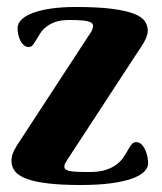

<svg xmlns="http://www.w3.org/2000/svg" viewBox="-20 -527 467 555"><path d="M236.8 -424.8Q241.7 -431.2 245.4 -438.5Q249 -445.8 249 -452.1Q249 -461.4 234.4 -465.3Q219.7 -469.2 180.2 -469.2Q155.8 -469.2 139.6 -463.4Q123.5 -457.5 113 -449Q102.5 -440.4 95.9 -430.2Q89.4 -419.9 84.5 -411.4Q79.6 -402.8 75 -397Q70.3 -391.1 63 -391.1Q54.7 -391.1 48.6 -396.5Q42.5 -401.9 38.6 -409.9Q34.7 -418 32.7 -427.5Q30.8 -437 30.8 -445.8Q30.8 -459 42 -470.2Q53.2 -481.4 74.7 -489.5Q96.2 -497.6 127.2 -502.2Q158.2 -506.8 198.2 -506.8Q263.2 -506.8 304 -501.5Q344.7 -496.1 367.7 -487.1Q390.6 -478 398.9 -465.3Q407.2 -452.6 407.2 -438Q407.2 -430.2 403.6 -420.7Q399.9 -411.1 394.8 -402.3Q389.6 -393.6 384.5 -386Q379.4 -378.4 377 -375L173.8 -64Q172.4 -61.5 169.2 -56.4Q166 -51.3 166 -44.9Q166 -41 168.7 -38.1Q171.4 -35.2 179 -33.2Q186.5 -31.2 200.7 -30.5Q214.8 -29.8 237.8 -29.8Q267.1 -29.8 286.4 -36.1Q305.7 -42.5 317.9 -52.2Q330.1 -62 337.4 -73Q344.7 -84 350.1 -93.8Q355.5 -103.5 360.6 -109.9Q365.7 -116.2 374 -116.2Q382.3 -116.2 388.7 -110.1Q395 -104 399.4 -94.7Q403.8 -85.4 406 -74.7Q408.2 -64 408.2 -55.2Q408.2 -42 396.5 -30.5Q384.8 -19 360.8 -10.5Q336.9 -2 300 2.9Q263.2 7.8 212.9 7.8Q158.7 7.8 120.6 3.4Q82.5 -1 58.6 -9.5Q34.7 -18.1 23.9 -31.2Q13.2 -44.4 13.2 -62Q13.2 -76.2 19.8 -90.1Q26.4 -104 39.1 -122.1Z"/></svg>

Font: Berkshire Swash
Style: Regular
Weight: 700
Designer: Astigmatic (AOETI)
Foundry: Astigmatic (AOETI)
Version: Version 1.000